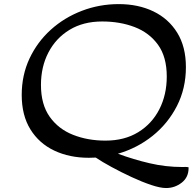

<svg xmlns="http://www.w3.org/2000/svg" viewBox="-20 -759 948 945"><path d="M417.5 17.6Q321.8 17.6 247.1 -17.8Q172.4 -53.2 129.6 -122.3Q86.9 -191.4 86.9 -291.5Q86.9 -389.2 125.2 -470.9Q163.6 -552.7 230.2 -612.8Q296.9 -672.9 383.1 -705.8Q469.2 -738.8 564.5 -738.8Q660.6 -738.8 735.1 -702.9Q809.6 -667 852.3 -597.9Q895 -528.8 895 -428.7Q895 -323.7 850.8 -237.3Q806.6 -150.9 731 -90.3Q655.3 -29.8 560.5 -2.4Q636.7 25.9 716.1 44.4Q795.4 63 877 63Q885.3 63 892.8 62.7Q900.4 62.5 908.2 64.5V67.9Q908.2 113.8 874.3 140.1Q840.3 166.5 797.4 166.5Q769 166.5 723.9 151.4Q678.7 136.2 627.7 112.5Q576.7 88.9 529.5 63.2Q482.4 37.6 451.2 16.6Q434.1 17.6 417.5 17.6ZM499 -66.9Q592.8 -66.9 660.4 -108.4Q728 -149.9 764.4 -221.4Q800.8 -293 800.8 -382.3Q800.8 -479 757.8 -538.6Q714.8 -598.1 642.8 -625.7Q570.8 -653.3 482.9 -653.3Q390.1 -653.3 322.5 -612.3Q254.9 -571.3 218.3 -500.7Q181.6 -430.2 181.6 -340.8Q181.6 -245.1 224.4 -184.6Q267.1 -124 339.4 -95.5Q411.6 -66.9 499 -66.9Z"/></svg>

Font: Lumanosimo
Style: Regular
Weight: 400
Designer: The DocRepair Project, Eduardo Rodriguez Tunni
Foundry: Google
Version: Version 1.010